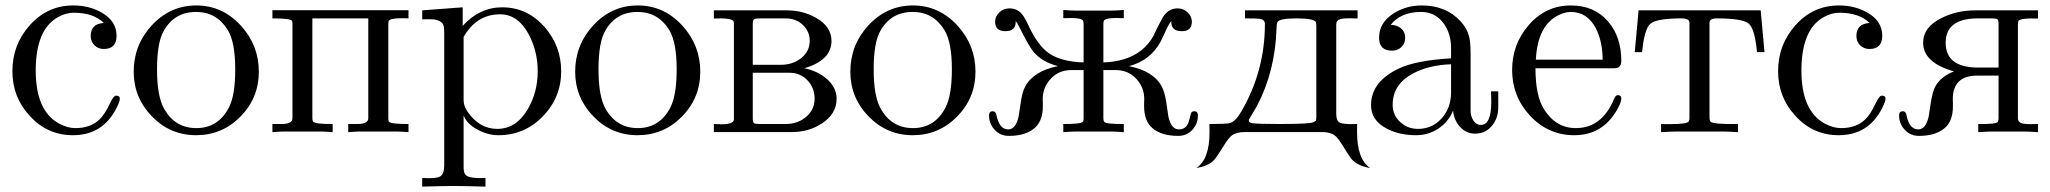

<svg xmlns="http://www.w3.org/2000/svg" viewBox="-20 -489 7592 711"><path d="M423.8 -124Q423.8 -113.3 410.6 -87.4Q359.9 11.7 250 11.7Q155.3 11.7 89.8 -60.1Q25.9 -129.4 25.9 -225.1Q25.9 -323.2 89.4 -394.5Q154.8 -468.8 251.5 -468.8Q310.5 -468.8 356.4 -442.4Q411.6 -411.1 411.6 -356.4Q411.6 -307.6 364.3 -307.6Q343.8 -307.6 329.8 -321.3Q315.9 -335 315.9 -355.5Q315.9 -401.4 364.7 -403.8Q326.2 -441.9 252.9 -441.9Q223.6 -441.9 194.3 -425.3Q112.3 -379.4 112.3 -227.5Q112.3 -78.1 199.2 -31.2Q230 -14.6 259.3 -14.6Q314.5 -14.6 347.7 -45.9Q367.2 -64 385.7 -103.5Q400.4 -134.8 409.7 -134.8Q423.8 -134.8 423.8 -124Z M938.5 -223.6Q938.5 -126.5 870.6 -57.4Q802.7 11.7 706.1 11.7Q610.4 11.7 542.7 -57.9Q475.1 -127.4 475.1 -223.6Q475.1 -321.8 541.5 -394.5Q609.9 -468.8 707 -468.8Q803.7 -468.8 872.1 -394Q938.5 -321.3 938.5 -223.6ZM851.1 -232.4Q851.1 -332.5 823.7 -377.4Q782.7 -444.8 706.1 -444.8Q626 -444.8 586.4 -375Q561.5 -331.1 561.5 -232.4Q561.5 -131.3 588.4 -85Q628.9 -14.6 707 -14.6Q788.6 -14.6 828.1 -91.8Q851.1 -136.7 851.1 -232.4Z M1492.7 0.5Q1461.9 -2 1449.2 -2H1311Q1300.8 -2 1269.5 0.5V-29.8H1303.2Q1343.8 -29.8 1343.8 -51.3V-420.9H1136.7V-51.3Q1136.7 -43.9 1138.7 -39.6Q1143.1 -29.3 1211.9 -29.8V0.5Q1181.2 -2 1168.5 -2H1030.8Q1020 -2 988.8 0.5V-29.8H1022.5Q1063 -29.8 1063 -51.3V-399.9Q1063 -407.2 1061.5 -411.6Q1057.1 -420.9 988.8 -420.9V-451.2H1492.7V-420.9Q1487.8 -420.9 1477.5 -421.4Q1469.2 -421.4 1465.8 -421.4Q1424.3 -421.4 1419.4 -411.1Q1418 -407.7 1418 -399.9V-51.3Q1418 -43.9 1419.4 -39.6Q1424.3 -29.3 1492.7 -29.8Z M2058.1 -225.1Q2058.1 -127.9 1990.2 -58.1Q1922.4 11.7 1825.7 11.7Q1787.6 11.7 1750.5 -7.8Q1709 -29.3 1696.8 -62V127.4Q1696.8 147.9 1702.1 156.2Q1713.4 173.3 1777.8 169.9V202.1Q1695.3 199.7 1660.2 199.7Q1624.5 199.7 1543.5 202.1V169.9Q1561.5 170.9 1566.4 170.9Q1600.1 170.9 1610.4 164.1Q1625 154.8 1625 123.5V-365.7Q1625 -390.6 1621.1 -398.4Q1615.2 -410.6 1593.8 -416Q1582.5 -418.5 1543.5 -417.5V-450.7L1693.4 -461.9V-393.1Q1755.4 -461.9 1839.8 -461.9Q1932.1 -461.9 1996.6 -389.2Q2058.1 -318.8 2058.1 -225.1ZM1971.2 -225.1Q1971.2 -298.8 1938.5 -360.8Q1898.9 -436 1832 -436Q1744.6 -436 1696.8 -352.1V-118.7Q1696.8 -96.2 1711.4 -75.2Q1755.9 -11.7 1821.3 -11.7Q1892.1 -11.7 1935.1 -85.9Q1971.2 -148.4 1971.2 -225.1Z M2573.2 -223.6Q2573.2 -126.5 2505.4 -57.4Q2437.5 11.7 2340.8 11.7Q2245.1 11.7 2177.5 -57.9Q2109.9 -127.4 2109.9 -223.6Q2109.9 -321.8 2176.3 -394.5Q2244.6 -468.8 2341.8 -468.8Q2438.5 -468.8 2506.8 -394Q2573.2 -321.3 2573.2 -223.6ZM2485.8 -232.4Q2485.8 -332.5 2458.5 -377.4Q2417.5 -444.8 2340.8 -444.8Q2260.7 -444.8 2221.2 -375Q2196.3 -331.1 2196.3 -232.4Q2196.3 -131.3 2223.1 -85Q2263.7 -14.6 2341.8 -14.6Q2423.3 -14.6 2462.9 -91.8Q2485.8 -136.7 2485.8 -232.4Z M3078.1 -123Q3078.1 -67.4 3023.4 -31.7Q2975.1 0 2912.1 0H2623.5V-29.8Q2651.4 -28.8 2651.4 -28.8Q2696.3 -28.8 2697.8 -45.9Q2697.8 -47.9 2697.8 -52.7V-397.9Q2697.8 -406.7 2696.8 -409.7Q2689.9 -423.3 2623.5 -420.4V-450.7H2893.1Q2953.6 -450.7 3002 -422.9Q3059.1 -390.6 3059.1 -337.4Q3059.1 -266.1 2959 -236.3Q3008.3 -225.6 3040.5 -197.8Q3078.1 -166 3078.1 -123ZM2978.5 -337.4Q2978.5 -372.6 2953.1 -396.7Q2927.7 -420.9 2888.2 -420.9H2794.4Q2776.4 -420.9 2772 -417.5Q2767.6 -414.1 2767.6 -399.4V-249H2871.1Q2916 -249 2947.3 -274.2Q2978.5 -299.3 2978.5 -337.4ZM2996.6 -123.5Q2996.6 -162.6 2971.2 -190.4Q2944.3 -219.7 2902.3 -219.7H2767.6V-50.8Q2767.6 -36.1 2772 -33Q2776.4 -29.8 2794.4 -29.8H2889.2Q2934.6 -29.8 2965.6 -56.6Q2996.6 -83.5 2996.6 -123.5Z M3592.3 -223.6Q3592.3 -126.5 3524.4 -57.4Q3456.5 11.7 3359.9 11.7Q3264.2 11.7 3196.5 -57.9Q3128.9 -127.4 3128.9 -223.6Q3128.9 -321.8 3195.3 -394.5Q3263.7 -468.8 3360.8 -468.8Q3457.5 -468.8 3525.9 -394Q3592.3 -321.3 3592.3 -223.6ZM3504.9 -232.4Q3504.9 -332.5 3477.5 -377.4Q3436.5 -444.8 3359.9 -444.8Q3279.8 -444.8 3240.2 -375Q3215.3 -331.1 3215.3 -232.4Q3215.3 -131.3 3242.2 -85Q3282.7 -14.6 3360.8 -14.6Q3442.4 -14.6 3481.9 -91.8Q3504.9 -136.7 3504.9 -232.4Z M4416 -61.5Q4416 -31.7 4397 -9.8Q4376 14.2 4342.8 14.2Q4282.2 14.2 4248.5 -13.7Q4216.8 -40 4216.8 -95.2Q4216.8 -99.6 4216.8 -108.4Q4217.3 -117.2 4217.3 -121.6Q4217.3 -164.6 4189 -195.8Q4158.7 -229.5 4112.3 -229.5H4065.9V-50.3Q4065.9 -43 4068.8 -38.1Q4074.2 -29.3 4141.6 -29.8V0.5Q4110.4 -2 4092.8 -2H3966.3Q3948.2 -2 3917.5 0.5V-29.8Q3985.4 -29.3 3990.7 -39.1Q3992.7 -43.5 3992.7 -50.3V-229.5H3946.8Q3899.9 -229.5 3869.6 -195.8Q3841.3 -164.6 3841.3 -121.6Q3841.3 -117.2 3841.8 -108.4Q3841.8 -99.6 3841.8 -95.2Q3841.8 -36.6 3805.7 -10.3Q3772.5 14.2 3715.8 14.2Q3683.1 14.2 3662.1 -9.8Q3642.6 -31.7 3642.6 -61.5Q3642.6 -77.1 3656.2 -77.1Q3667 -77.1 3669.9 -63Q3680.7 -9.8 3713.4 -9.8Q3741.7 -9.8 3752 -57.6Q3756.3 -85.9 3760.7 -113.8Q3766.1 -148.9 3775.9 -167.5Q3806.6 -226.1 3897.9 -244.1Q3838.4 -259.3 3806.2 -298.3Q3789.1 -319.3 3754.4 -389.6Q3747.1 -404.3 3741.2 -411.1Q3741.2 -409.2 3741.2 -407.7Q3741.2 -373.5 3703.1 -373.5Q3665 -373.5 3665 -408.7Q3665 -428.2 3680.7 -443.1Q3696.3 -458 3718.3 -458Q3745.6 -458 3763.7 -437.5Q3774.4 -425.3 3789.1 -393.6Q3823.2 -320.3 3864.7 -291.5Q3909.2 -260.7 3992.7 -257.8V-399.4Q3992.7 -408.2 3990.7 -412.1Q3986.3 -422.4 3942.9 -422.4Q3939.9 -422.4 3932.1 -421.9Q3923.8 -421.9 3917.5 -421.9V-452.1Q3948.2 -449.7 3966.3 -449.7H4092.8Q4110.8 -449.7 4141.6 -452.1V-421.9Q4135.3 -421.9 4127 -421.9Q4118.7 -422.4 4115.7 -422.4Q4072.8 -422.4 4067.9 -412.1Q4065.9 -408.2 4065.9 -399.4V-257.8Q4200.2 -262.7 4252 -357.4Q4262.2 -380.9 4286.1 -425.3Q4307.1 -458 4340.8 -458Q4362.3 -458 4377.9 -443.1Q4393.6 -428.2 4393.6 -408.7Q4393.6 -373.5 4356 -373.5Q4317.4 -373.5 4317.4 -407.7Q4317.4 -409.7 4317.9 -411.1Q4308.6 -401.4 4296.9 -375Q4280.3 -338.4 4278.3 -335.4Q4239.3 -264.2 4160.6 -244.1Q4252 -226.1 4282.7 -167.5Q4292.5 -148.9 4298.3 -113.8Q4302.7 -85.9 4306.6 -57.6Q4316.9 -9.8 4345.7 -9.8Q4368.2 -9.8 4378.4 -29.3Q4382.8 -37.6 4389.6 -66.9Q4392.1 -77.1 4402.3 -77.1Q4416 -77.1 4416 -61.5Z M5054.2 133.3Q5004.9 125 4982.9 97.7Q4977.1 90.3 4952.6 50.8Q4934.6 21.5 4922.9 12.7Q4905.8 0 4875 0H4589.4Q4558.6 0 4541.5 12.7Q4529.8 21.5 4511.7 50.8Q4483.4 96.7 4473.6 106Q4453.1 126 4410.2 133.3Q4459 101.1 4459 1Q4459 -2.9 4459 -12.2Q4458.5 -22.9 4458.5 -29.8Q4523.4 -29.8 4534.7 -33.2Q4556.2 -40 4577.6 -77.6Q4664.1 -226.6 4664.1 -400.4Q4664.1 -417 4643.6 -419.4Q4632.8 -420.9 4590.3 -420.9V-450.7H5007.3V-420.9Q5001.5 -420.9 4992.2 -420.9Q4983.9 -421.4 4980.5 -421.4Q4953.6 -421.4 4944.3 -418.5Q4928.2 -414.1 4928.2 -398.4V-72.3Q4928.2 -48.8 4934.3 -40.5Q4940.4 -32.2 4961.9 -30.3Q4971.2 -28.8 5005.9 -29.8Q5005.9 -22.9 5005.4 -12.7Q5005.4 -2.9 5005.4 1Q5005.4 101.1 5054.2 133.3ZM4854.5 -57.6V-390.6Q4854.5 -403.8 4852.5 -407.7Q4844.2 -420.9 4781.2 -420.9Q4718.3 -420.9 4710.4 -407.2Q4707.5 -402.3 4707 -381.3Q4702.1 -225.6 4634.8 -96.7Q4624.5 -80.1 4605 -46.4Q4604.5 -43.9 4604.5 -42Q4604.5 -34.7 4618.2 -32.7Q4641.1 -29.8 4717.8 -29.8Q4781.2 -29.8 4809.6 -31.7Q4827.1 -32.7 4833 -33.7Q4849.6 -36.6 4853 -43Q4854.5 -46.4 4854.5 -57.6Z M5528.3 -92.8Q5528.3 -52.2 5505.9 -24.4Q5481.9 5.9 5442.4 5.9Q5408.7 5.9 5385.7 -20.5Q5364.3 -44.4 5360.8 -79.1Q5343.8 -37.6 5306.6 -12.9Q5269.5 11.7 5224.1 11.7Q5161.6 11.7 5115.2 -12.7Q5057.1 -43 5057.1 -99.6Q5057.1 -187 5161.1 -235.8Q5225.1 -265.6 5353.5 -272.9V-311Q5353.5 -364.7 5325.7 -402.8Q5294.4 -444.8 5242.7 -444.8Q5167.5 -444.8 5129.9 -397Q5152.3 -397 5168 -384Q5183.6 -371.1 5183.6 -349.1Q5183.6 -328.6 5169.7 -314.9Q5155.8 -301.3 5134.8 -301.3Q5086.9 -301.3 5086.9 -349.6Q5086.9 -404.8 5140.1 -439Q5186.5 -468.8 5245.1 -468.8Q5334.5 -468.8 5388.2 -410.6Q5412.6 -384.3 5420.4 -353.5Q5425.8 -331.5 5425.8 -287.6V-79.1Q5425.8 -59.6 5435.1 -44.4Q5445.8 -26.4 5463.9 -26.4Q5502.4 -26.4 5502.4 -111.8Q5502.4 -125.5 5501.5 -150.9H5528.3ZM5353.5 -146.5V-251Q5270 -248 5211.4 -216.3Q5137.2 -176.3 5137.2 -101.1Q5137.2 -63 5164.8 -37.4Q5192.4 -11.7 5231 -11.7Q5285.2 -11.7 5320.3 -52.7Q5353.5 -91.3 5353.5 -146.5Z M5983.9 -124Q5983.9 -109.4 5966.8 -80.1Q5913.1 11.7 5809.6 11.7Q5712.9 11.7 5645.5 -61Q5579.6 -132.3 5579.6 -230Q5579.6 -324.7 5640.1 -395Q5703.6 -468.8 5796.9 -468.8Q5884.8 -468.8 5935.5 -408.7Q5983.9 -352.5 5983.9 -263.2Q5983.9 -236.3 5958 -236.3H5666Q5666 -135.3 5697.3 -85Q5741.2 -14.6 5815.4 -14.6Q5912.1 -14.6 5957 -122.6Q5962.9 -136.7 5970.7 -136.7Q5983.9 -136.7 5983.9 -124ZM5915 -268.1Q5914.1 -336.4 5889.6 -384.3Q5857.9 -444.8 5796.9 -444.8Q5776.9 -444.8 5752.9 -433.6Q5673.8 -396 5667.5 -268.1Z M6514.2 -295.9H6486.3Q6478.5 -382.8 6455.3 -401.9Q6432.1 -420.9 6336.9 -420.9Q6310.5 -420.9 6310.5 -404.3V-52.7Q6310.5 -45.4 6313.5 -39.6Q6319.3 -28.3 6416 -29.8V0.5Q6380.4 -2 6354.5 -2H6192.9Q6167 -2 6131.3 0.5V-29.8Q6137.7 -29.8 6149.4 -29.3Q6159.2 -29.3 6164.1 -29.3Q6228.5 -29.3 6233.9 -39.6Q6236.3 -43.9 6236.3 -52.7V-404.8Q6236.3 -420.9 6206.5 -420.9Q6114.3 -420.9 6091.6 -401.1Q6068.8 -381.3 6061 -295.9H6033.7L6047.9 -450.7H6500Z M6962.4 -124Q6962.4 -113.3 6949.2 -87.4Q6898.4 11.7 6788.6 11.7Q6693.8 11.7 6628.4 -60.1Q6564.5 -129.4 6564.5 -225.1Q6564.5 -323.2 6627.9 -394.5Q6693.4 -468.8 6790 -468.8Q6849.1 -468.8 6895 -442.4Q6950.2 -411.1 6950.2 -356.4Q6950.2 -307.6 6902.8 -307.6Q6882.3 -307.6 6868.4 -321.3Q6854.5 -335 6854.5 -355.5Q6854.5 -401.4 6903.3 -403.8Q6864.7 -441.9 6791.5 -441.9Q6762.2 -441.9 6732.9 -425.3Q6650.9 -379.4 6650.9 -227.5Q6650.9 -78.1 6737.8 -31.2Q6768.6 -14.6 6797.9 -14.6Q6853 -14.6 6886.2 -45.9Q6905.8 -64 6924.3 -103.5Q6939 -134.8 6948.2 -134.8Q6962.4 -134.8 6962.4 -124Z M7526.9 0.5Q7494.6 -2 7469.2 -2H7363.3Q7337.9 -2 7305.7 0.5V-29.8Q7374.5 -28.8 7378.4 -38.1Q7380.9 -42.5 7380.9 -51.3V-209H7302.2Q7211.4 -209 7211.4 -121.6Q7211.4 -117.2 7211.9 -108.4Q7211.9 -99.6 7211.9 -95.2Q7211.9 -39.6 7180.2 -13.7Q7146.5 14.2 7085.9 14.2Q7053.2 14.2 7032.2 -9.8Q7012.7 -31.7 7012.7 -61.5Q7012.7 -77.1 7026.4 -77.1Q7037.1 -77.1 7040 -63Q7050.3 -9.8 7083.5 -9.8Q7111.8 -9.8 7122.1 -57.6Q7126.5 -85.9 7130.9 -113.8Q7136.7 -149.4 7146 -167.5Q7166 -205.1 7215.8 -224.6Q7101.6 -256.8 7101.6 -330.6Q7101.6 -388.7 7169.9 -422.4Q7226.6 -450.7 7294.9 -450.7H7526.9V-420.4Q7458.5 -422.4 7454.1 -410.6Q7452.6 -405.8 7452.6 -397.5V-51.3Q7452.6 -33.7 7474.6 -30.8Q7484.9 -29.3 7502.4 -29.3Q7495.1 -29.3 7526.9 -29.8ZM7380.9 -238.8V-399.4Q7380.9 -414.1 7376.5 -417.5Q7372.1 -420.9 7354 -420.9H7304.2Q7185.1 -420.9 7185.1 -330.6Q7185.1 -238.8 7305.2 -238.8Z"/></svg>

Font: Kurinto Book Core
Style: Regular
Weight: 400
Designer: Kurinto was developed by Clint Goss from a range of fonts that are compatible with the SIL Open Font License Version 1.1
Foundry: Clinton F. Goss
Version: Version 2.196; July 25, 2020